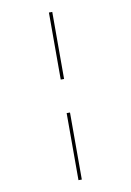

<svg xmlns="http://www.w3.org/2000/svg" viewBox="-106 -824 770 1128"><g transform="rotate(-10 279.5 -260.0)"><path d="M268 -360H288V-760H268ZM268 240H288V-160H268Z"/></g></svg>

Font: Noto Serif Display Black
Style: Italic
Weight: 900
Italic angle: -12°
Designer: Monotype Design Team
Foundry: Monotype Imaging Inc.
Version: Version 2.009